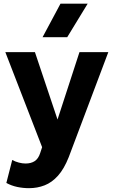

<svg xmlns="http://www.w3.org/2000/svg" viewBox="-20 -784 605 1028"><path d="M135.5 223.5Q103.5 223.5 72.5 217Q41.5 210.5 14 195.5L45.5 72.5Q61.5 81.5 80.8 86.5Q100 91.5 116.5 91.5Q146.5 91.5 166 78.5Q185.5 65.5 195 36L205.5 4L8.5 -505H167L288 -144L405.5 -505H560L348 57.5Q323 120.5 290.5 156.8Q258 193 219 208.2Q180 223.5 135.5 223.5ZM208 -585 304 -764.5H449.5L340 -585Z"/></svg>

Font: Geologica SemiBold
Style: Regular
Weight: 600
Designer: Sindre Bremnes, Frode Helland
Foundry: Monokrom Skriftforlag AS
Version: Version 1.010;gftools[0.9.28]